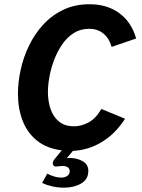

<svg xmlns="http://www.w3.org/2000/svg" viewBox="-20 -700 672 906"><path d="M282.1 185.6Q253.1 185.6 225.9 179.3Q198.8 172.9 178.8 163.4L203.1 119.1Q213.7 125.8 232.7 131.9Q251.7 138 270 138Q285.9 138 297.5 130Q309 122 309 107.6Q309 96.3 300.1 89.8Q291.3 83.3 277.2 83.3Q269.6 83.3 263.2 83.9Q256.7 84.5 251.7 85.3Q234.1 88.4 230.2 76.8Q226.4 65.1 235.9 52.8L271.5 9.4Q201.4 0.9 155.4 -35.8Q109.3 -72.6 87 -129.8Q64.7 -187.1 64.7 -257.5Q64.7 -311.5 77.4 -370.3Q90.1 -429.1 116.8 -484.4Q143.5 -539.7 183.6 -583.5Q223.7 -627.4 278.4 -653.7Q333.1 -680 402.4 -680Q486 -680 543.5 -637.5Q601 -595 622.4 -518.4L506.8 -478.7Q495.8 -518.3 468.6 -541.1Q441.3 -564 400.4 -564Q359.1 -564 327.4 -543.6Q295.7 -523.2 272.8 -489.6Q250 -456 235 -416.2Q220.1 -376.4 213.1 -337Q206.1 -297.7 206.1 -265.4Q206.1 -222 218.8 -185.1Q231.5 -148.3 258.8 -126.1Q286.2 -104 330.5 -104Q363.1 -104 397.3 -122Q431.5 -140 458.5 -185.8L570 -139.8Q526.2 -70.3 462.2 -30.9Q398.3 8.4 323.9 12L294.7 47Q298.9 45.8 303.2 45.7Q307.6 45.6 311 45.6Q345 45.6 370.9 61.1Q396.8 76.6 396.8 105.6Q396.8 146.9 362.5 166.2Q328.2 185.6 282.1 185.6Z"/></svg>

Font: Atkinson Hyperlegible Mono ExtraLight
Style: Italic
Weight: 200
Italic angle: -12°
Monospace: yes
Designer: Elliott Scott, Megan Eiswerth, Linus Boman, Theodore Petrosky, Letters from Sweden
Foundry: Applied Design Works, Letters from Sweden
Version: Version 2.001